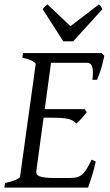

<svg xmlns="http://www.w3.org/2000/svg" viewBox="-20 -858 502 878"><path d="M418 -119.1Q408.2 -76.7 398.2 -45.4Q388.2 -14.2 382.8 0H0L2.9 -21Q33.7 -27.8 52.2 -35.9Q70.8 -43.9 71.8 -50.8L143.1 -564Q144 -569.8 128.9 -578.6Q113.8 -587.4 82 -594.2L85 -615.2H444.8L457 -603Q454.6 -590.3 450.9 -575.2Q447.3 -560.1 442.6 -544.9Q438 -529.8 433.1 -516.1Q428.2 -502.4 423.8 -493.2H402.8Q405.3 -515.6 404.8 -530.5Q404.3 -545.4 400.9 -554.4Q397.5 -563.5 391.6 -567.1Q385.7 -570.8 377 -570.8H213.4L184.6 -358.9H367.2L377 -345.2Q372.1 -338.4 366 -331.1Q359.9 -323.7 353.3 -316.7Q346.7 -309.6 340.3 -303.5Q334 -297.4 329.1 -293Q321.3 -301.3 312.5 -306.4Q303.7 -311.5 290.8 -314.5Q277.8 -317.4 259 -318.6Q240.2 -319.8 212.9 -319.8H179.2L146 -75.2Q145 -67.9 147.5 -62.3Q149.9 -56.6 159.2 -52.5Q168.5 -48.3 186 -46.1Q203.6 -43.9 232.9 -43.9H292Q312.5 -43.9 326.7 -46.4Q340.8 -48.8 352.3 -57.4Q363.8 -65.9 374.5 -82.5Q385.3 -99.1 398.9 -127.9ZM314.5 -668.9H269.5L175.3 -815.9Q182.1 -825.2 186 -828.6Q189.9 -832 197.3 -837.9L302.2 -738.3L432.6 -837.9Q438.5 -832.5 441.2 -828.9Q443.8 -825.2 448.2 -815.9Z"/></svg>

Font: Gentium Plus APac
Style: Italic
Weight: 400
Italic angle: -8°
Designer: J. Victor Gaultney, Annie Olsen, Iska Routamaa, Becca Hirsbrunner
Foundry: SIL International
Version: Version 5.000